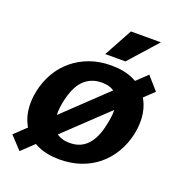

<svg xmlns="http://www.w3.org/2000/svg" viewBox="-169 -1062 1150 1252"><g transform="rotate(20 406.0 -436.0)"><path d="M108 55 27 -32 733 -703 812 -613ZM371 17Q282 17 219 -12Q156 -41 119 -92Q82 -143 72 -209.5Q62 -276 78 -351Q93 -422 128 -481.5Q163 -541 215 -584Q267 -627 334 -651Q401 -675 480 -675Q570 -675 633.5 -646Q697 -617 733.5 -565.5Q770 -514 780 -448Q790 -382 774 -306Q758 -234 722.5 -174Q687 -114 635 -71.5Q583 -29 516.5 -6Q450 17 371 17ZM396 -107Q437 -107 467.5 -120.5Q498 -134 520.5 -159Q543 -184 559 -220.5Q575 -257 584 -302Q597 -356 597 -401Q597 -446 583.5 -479Q570 -512 539.5 -530.5Q509 -549 461 -549Q422 -549 390.5 -536Q359 -523 335 -498.5Q311 -474 294.5 -437.5Q278 -401 267 -353Q255 -299 256 -254Q257 -209 272 -176Q287 -143 318 -125Q349 -107 396 -107ZM417 -731 524 -927H732L557 -731Z"/></g></svg>

Font: Ysabeau Office Black
Style: Italic
Weight: 900
Italic angle: -12°
Designer: Christian Thalmann (Catharsis Fonts)
Version: Version 2.001;gftools[0.9.30]; featfreeze: tnum,lnum,ss02